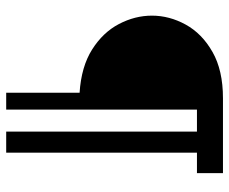

<svg xmlns="http://www.w3.org/2000/svg" viewBox="-80 -660 740 620"><g transform="rotate(90 290.0 -350.0)"><path d="M279.5 0V-237Q195 -242.5 139.8 -277.5Q84.5 -312.5 57.5 -364.2Q30.5 -416 30.5 -470.5Q30.5 -527 59.5 -579.8Q88.5 -632.5 147.8 -666.2Q207 -700 297.5 -700H539V-616H473V0H405V-616H334V0Z"/></g></svg>

Font: Cabin SemiCondensedMedium
Style: Regular
Weight: 500
Width: 4
Designer: Pablo Impallari
Foundry: Pablo Impallari. http://www.impallari.com Igino Marini. http://www.ikern.com
Version: Version 3.001